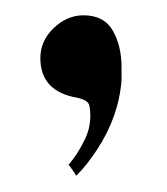

<svg xmlns="http://www.w3.org/2000/svg" viewBox="-20 -129 214 246"><path d="M78.1 -3.9Q31.7 -12.2 31.7 -54.7Q31.7 -76.7 48.8 -93Q65.9 -109.4 86.9 -109.4Q113.3 -109.4 124.5 -89.8Q135.7 -70.3 135.7 -43V-26.4Q132.3 20 104.5 62.5Q90.3 84 77.6 96.2Q76.2 93.3 73 88.9Q69.8 84.5 67.9 82Q79.1 69.3 88.4 50.3Q95.7 35.6 95.7 20Q95.7 10.7 94.2 5.4Q92.3 -1 78.1 -3.9Z"/></svg>

Font: LaylaThuluth
Style: Regular
Weight: 400
Version: Version 2.0